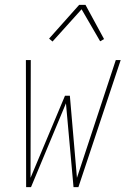

<svg xmlns="http://www.w3.org/2000/svg" viewBox="-20 -766 540 786"><path d="M301 0H281L250 -343L107 0H87L86 -520H106L105 -38L246 -374H266L295 -38L454 -520H474ZM195 -596 181 -608 304 -746H330L406 -606L390 -597L314 -728Z"/></svg>

Font: Iosevka Thin Oblique
Style: Regular
Weight: 100
Italic angle: -9°
Monospace: yes
Designer: Belleve Invis
Foundry: Belleve Invis
Version: Version 32.5.0; ttfautohint (v1.8.4)